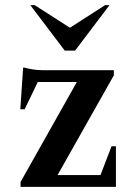

<svg xmlns="http://www.w3.org/2000/svg" viewBox="-20 -727 534 747"><path d="M60 0V-19L279 -408H127L76 -302H59L70 -464H75Q88 -460 107.5 -457Q127 -454 143 -454H423V-434L204 -46H371L414 -158H431V0ZM232 -530 98 -707H115L252 -619L389 -707H406L272 -530Z"/></svg>

Font: Spectral SemiBold
Style: Regular
Weight: 600
Designer: Jean-Baptiste Levee
Foundry: Production Type
Version: Version 2.001